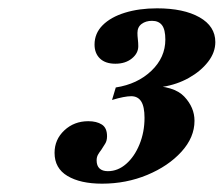

<svg xmlns="http://www.w3.org/2000/svg" viewBox="-20 -789 537 461"><path d="M225 -348Q173 -348 142 -366.5Q111 -385 111 -422Q111 -454 134.5 -476Q158 -498 192 -498Q212 -498 224.5 -490Q237 -482 237 -462Q237 -451 232.5 -444Q228 -437 223 -429Q219 -424 215.5 -418Q212 -412 212 -404Q212 -391 219 -384.5Q226 -378 239 -378Q263 -378 283 -395.5Q303 -413 315 -442.5Q327 -472 327 -506Q327 -533 319 -545.5Q311 -558 295 -558Q279 -558 249 -549L258 -579Q310 -587 343.5 -619Q377 -651 377 -694Q377 -718 369 -728.5Q361 -739 345 -739Q330 -739 320 -731.5Q310 -724 310 -710Q310 -703 311 -694.5Q312 -686 312 -678Q312 -661 296.5 -648.5Q281 -636 257 -636Q233 -636 220 -648.5Q207 -661 207 -682Q207 -709 226.5 -728.5Q246 -748 280 -758.5Q314 -769 357 -769Q421 -769 459 -747.5Q497 -726 497 -688Q497 -663 479.5 -640.5Q462 -618 433.5 -602Q405 -586 370.5 -580.5Q336 -575 302 -582L323 -584Q323 -583 328 -583Q333 -583 338 -583Q398 -583 422.5 -557Q447 -531 447 -499Q447 -459 415.5 -424.5Q384 -390 333.5 -369Q283 -348 225 -348Z"/></svg>

Font: Baskervville
Style: Bold Italic
Weight: 700
Italic angle: -18°
Version: Version 1.100